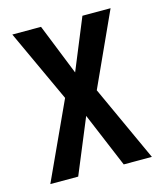

<svg xmlns="http://www.w3.org/2000/svg" viewBox="-88 -606 566 672"><g transform="rotate(-15 195.5 -270.0)"><path d="M140 -278 12 0H113L195 -198L278 0H380L254 -275L375 -540H273L197 -355L123 -540H19Z"/></g></svg>

Font: Noto Sans Lao ExtraCondensed Medium
Style: Regular
Weight: 500
Width: 2
Designer: Monotype Design Team
Foundry: Monotype Imaging Inc.
Version: Version 2.003